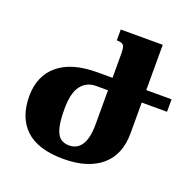

<svg xmlns="http://www.w3.org/2000/svg" viewBox="-127 -844 993 984"><g transform="rotate(20 369.5 -352.0)"><path d="M318 10Q179 10 111.5 -53.5Q44 -117 44 -233Q44 -344 117.5 -405.5Q191 -467 329 -467H413V-598Q413 -636 403.5 -645.5Q394 -655 368 -655V-714H597V-467H735V-399H597V-231Q597 -114 523.5 -52Q450 10 318 10ZM322 -65Q366 -65 389.5 -102Q413 -139 413 -214V-399H347Q297 -399 266.5 -360Q236 -321 236 -233Q236 -166 246 -129.5Q256 -93 275 -79Q294 -65 322 -65Z"/></g></svg>

Font: Noto Serif Armenian SemiCondensed Black
Style: Regular
Weight: 900
Width: 4
Designer: Monotype Design Team
Foundry: Monotype Imaging Inc.
Version: Version 2.008; ttfautohint (v1.8.4.7-5d5b)